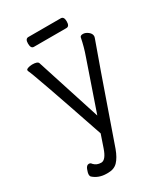

<svg xmlns="http://www.w3.org/2000/svg" viewBox="-210 -940 920 1053"><g transform="rotate(-30 250.0 -414.0)"><path d="M146 18Q95 18 61 -13Q57 -20 57 -25Q57 -39 65 -58.5Q73 -78 87 -78Q98 -78 103 -69Q121 -49 150 -49Q179 -49 200 -111L227 -190Q72 -647 53 -685L52 -690Q51 -696 63 -700.5Q75 -705 90 -705Q124 -705 129 -691Q141 -654 260 -284L367 -595Q385 -645 396 -701Q399 -711 415 -711Q431 -711 447 -698.5Q463 -686 463 -670Q463 -665 460 -657Q437 -597 255 -75Q238 -29 215.5 -5.5Q193 18 155 18ZM147 -784Q128 -784 128 -816Q128 -846 148 -846H353Q373 -846 373 -815Q373 -784 353 -784Z"/></g></svg>

Font: LXGW WenKai Mono Lite
Style: Regular
Weight: 400
Monospace: yes
Designer: LXGW / Fontworks Inc.
Foundry: LXGW / Fontworks Inc.
Version: Version 1.520; June 14, 2025